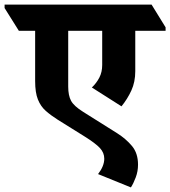

<svg xmlns="http://www.w3.org/2000/svg" viewBox="-88 -646 741 836"><path d="M441 -183 312 -265Q332 -284 344.5 -308Q357 -332 357 -363V-512H209V-269Q209 -230 221.5 -207Q234 -184 274 -159L422 -66Q460 -42 486.5 -10.5Q513 21 513 71Q513 100 503 126.5Q493 153 482 170L339 112Q366 77 366 45Q366 19 347 -1.5Q328 -22 280 -52L163 -125Q133 -144 111 -163.5Q89 -183 77 -213Q65 -243 65 -293V-512H-6L-68 -611V-626H572L633 -527V-512H501V-336Q501 -289 484 -252Q467 -215 441 -183Z"/></svg>

Font: Noto Serif Devanagari ExtraBold
Style: Regular
Weight: 800
Designer: Universal Thirst, Indian Type Foundry and the Monotype Design Team
Foundry: Monotype Imaging Inc.
Version: Version 2.004; ttfautohint (v1.8.4.7-5d5b)